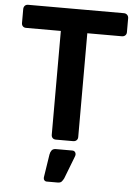

<svg xmlns="http://www.w3.org/2000/svg" viewBox="-61 -746 727 1019"><g transform="rotate(5 302.5 -237.0)"><path d="M256 0Q245 0 238.5 -6.5Q232 -13 232 -24V-577H47Q36 -577 29.5 -583.5Q23 -590 23 -601V-675Q23 -686 29.5 -693Q36 -700 47 -700H557Q568 -700 575 -693Q582 -686 582 -675V-601Q582 -590 575 -583.5Q568 -577 557 -577H373V-24Q373 -13 366 -6.5Q359 0 348 0ZM227 226Q219 226 214 220Q209 214 210 205L229 82Q231 69 238 59.5Q245 50 261 50H349Q357 50 362 55.5Q367 61 367 69Q367 75 364 82L318 201Q313 211 306.5 218.5Q300 226 285 226Z"/></g></svg>

Font: Fz Rubik Med
Style: Regular
Weight: 500
Designer: Hubert and Fischer
Foundry: Hubert and Fischer
Version: Vit hóa bi FontZin.com